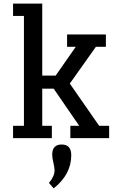

<svg xmlns="http://www.w3.org/2000/svg" viewBox="-20 -762 644 1059"><path d="M52 -674H112V-68H52V0H266V-68H213V-273H276L417 -68H368V0H582V-68H527L365 -301L509 -504H564V-572H350V-504H398L287 -345H213V-742H52ZM268 91Q268 109 274.5 136Q281 163 281 177Q281 210 250 247L276 277Q373 200 373 94Q373 35 320 35Q268 35 268 91Z"/></svg>

Font: Glegoo
Style: Bold
Weight: 700
Version: Version 2.0.1; ttfautohint (v0.9) -r 48 -G 60